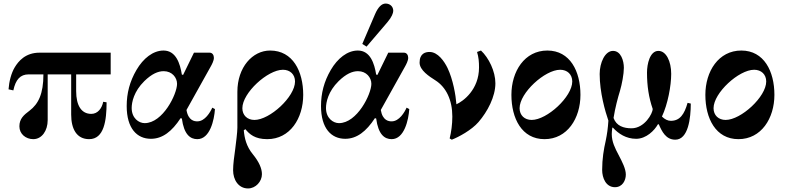

<svg xmlns="http://www.w3.org/2000/svg" viewBox="-20 -770 4420 1079"><path d="M28 -268 55 -262C68 -323 94 -352 141 -352H224C224 -243 196 -186 146 -148C114 -124 89 -103 89 -60C89 -17 125 12 167 12C215 12 248 -35 248 -95V-352H380V-126C380 -45 411 12 481 12C565 12 579 -93 579 -195L560 -198C553 -162 530 -130 493 -130C438 -130 408 -176 408 -258V-352H602V-474H202C122 -474 83 -425 63 -392C43 -359 31 -311 28 -268Z M692 -174C692 -48 750 10 828 10C893 10 946 -31 995 -106L1002 -104C1014 -14 1049 12 1089 12C1160 12 1184 -96 1188 -157L1173 -165C1162 -140 1132 -88 1089 -88C1074 -88 1038 -91 1028 -152L1163 -394C1171 -408 1182 -429 1182 -445C1182 -460 1174 -474 1158 -474H1070L1009 -349L1002 -351C992 -413 969 -486 899 -486C840 -486 785 -442 747 -377C709 -312 692 -246 692 -174ZM720 -163C720 -195 732 -256 791 -314C833 -355 868 -370 900 -370C947 -370 975 -334 975 -299C975 -241 895 -78 793 -78C760 -78 720 -106 720 -163Z M1342 -162C1342 -248 1484 -378 1570 -378C1610 -378 1638 -352 1638 -312C1638 -226 1496 -96 1410 -96C1370 -96 1342 -122 1342 -162ZM1290 187C1290 240 1320 289 1374 289C1417 289 1452 250 1452 209C1452 177 1436 140 1401 97C1364 52 1354 6 1350 -38L1359 -44C1382 -16 1412 12 1482 12C1610 12 1684 -105 1684 -237C1684 -369 1626 -486 1498 -486C1399 -486 1314 -392 1314 -254V-52C1314 -28 1306 36 1302 67C1296 109 1290 153 1290 187Z M1784 -174C1784 -48 1842 10 1920 10C1985 10 2038 -31 2087 -106L2094 -104C2106 -14 2141 12 2181 12C2252 12 2276 -96 2280 -157L2265 -165C2254 -140 2224 -88 2181 -88C2166 -88 2130 -91 2120 -152L2255 -394C2263 -408 2274 -429 2274 -445C2274 -460 2266 -474 2250 -474H2162L2101 -349L2094 -351C2084 -413 2061 -486 1991 -486C1932 -486 1877 -442 1839 -377C1801 -312 1784 -246 1784 -174ZM1812 -163C1812 -195 1824 -256 1883 -314C1925 -355 1960 -370 1992 -370C2039 -370 2067 -334 2067 -299C2067 -241 1987 -78 1885 -78C1852 -78 1812 -106 1812 -163ZM2016 -523 2040 -508 2157 -645C2182 -674 2190 -697 2190 -709C2190 -734 2171 -750 2147 -750C2125 -750 2105 -730 2088 -691Z M2338 -418C2338 -375 2393 -340 2426 -319C2488 -280 2522 -207 2522 -115C2522 -71 2516 -28 2507 8L2519 15C2558 0 2630 -39 2669 -84C2720 -143 2764 -227 2764 -302C2764 -369 2727 -445 2683 -486L2661 -478C2670 -448 2672 -422 2672 -391C2672 -266 2583 -201 2545 -184C2541 -236 2526 -323 2495 -388C2477 -425 2441 -478 2394 -478C2371 -478 2338 -470 2338 -418Z M2900 -162C2900 -248 3042 -378 3128 -378C3168 -378 3196 -352 3196 -312C3196 -226 3054 -96 2968 -96C2928 -96 2900 -122 2900 -162ZM2854 -237C2854 -105 2912 12 3040 12C3168 12 3242 -105 3242 -237C3242 -369 3184 -486 3056 -486C2928 -486 2854 -369 2854 -237Z M3350 -354C3350 -251 3381 -144 3399 -92C3396 -47 3392 -18 3384 21C3373 69 3364 122 3364 185C3364 230 3385 282 3436 282C3478 282 3497 244 3497 211C3497 179 3477 140 3456 100C3437 64 3418 27 3418 -16C3418 -24 3419 -38 3421 -52L3424 -53C3456 -18 3499 10 3555 10C3612 10 3658 -37 3677 -71L3682 -72C3700 -31 3722 15 3775 15C3848 15 3862 -106 3862 -188L3844 -192C3826 -128 3801 -91 3750 -91C3733 -91 3716 -99 3700 -115C3733 -185 3752 -288 3752 -355C3752 -425 3724 -484 3680 -484C3632 -484 3616 -410 3616 -362C3616 -287 3626 -222 3648 -158C3648 -132 3602 -49 3529 -49C3485 -49 3444 -62 3428 -107C3437 -164 3452 -220 3464 -259C3475 -296 3486 -354 3486 -389C3486 -428 3470 -484 3425 -484C3380 -484 3350 -418 3350 -354Z M3990 -162C3990 -248 4132 -378 4218 -378C4258 -378 4286 -352 4286 -312C4286 -226 4144 -96 4058 -96C4018 -96 3990 -122 3990 -162ZM3944 -237C3944 -105 4002 12 4130 12C4258 12 4332 -105 4332 -237C4332 -369 4274 -486 4146 -486C4018 -486 3944 -369 3944 -237Z"/></svg>

Font: Old Standard
Style: Bold
Weight: 700
Designer: Alexey Kryukov <alexios@thessalonica.org.ru>
Version: Version 2.0.2